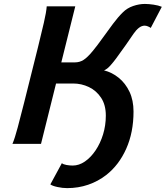

<svg xmlns="http://www.w3.org/2000/svg" viewBox="-20 -738 850 985"><path d="M366.2 -705.6 190.4 0H43.9Q56.2 -28.8 70.8 -84Q85.4 -139.2 103.5 -210.4L174.8 -495.6Q192.4 -566.9 205.1 -621.8Q217.8 -676.8 219.7 -705.6ZM810.1 -703.1 753.4 -594.7Q748.5 -598.6 739.3 -602.5Q730 -606.4 722.2 -606.4Q707 -606.4 692.6 -595.2Q678.2 -584 665.5 -565.4Q649.4 -541.5 626.7 -509Q604 -476.6 575.2 -437.5Q563.5 -421.4 546.4 -402.1Q529.3 -382.8 513.7 -377Q554.7 -366.7 589.1 -338.9Q623.5 -311 644.3 -267.3Q665 -223.6 665 -165.5Q665 -58.6 627.4 25.4Q589.8 109.4 524.4 160.2Q482.9 192.4 432.4 209.7Q381.8 227.1 324.2 227.1Q300.8 227.1 274.7 221.4Q248.5 215.8 238.3 208L297.4 99.1Q304.7 105.5 321.3 108.4Q337.9 111.3 353 111.3Q385.3 111.3 415.5 90.6Q445.8 69.8 470.2 33.7Q494.6 -2.4 508.8 -48.6Q522.9 -94.7 522.9 -145Q522.9 -199.7 498.8 -236.3Q474.6 -272.9 436.3 -291.3Q397.9 -309.6 355.5 -309.6H260.3L287.1 -418H365.2Q388.7 -418 408.7 -430.7Q428.7 -443.4 455.6 -476.1Q480.5 -506.3 506.8 -543.5Q533.2 -580.6 559.6 -615.7Q585.9 -650.9 609.9 -674.3Q632.3 -696.8 663.3 -707.3Q694.3 -717.8 723.1 -717.8Q742.7 -717.8 767.8 -714.1Q793 -710.4 810.1 -703.1Z"/></svg>

Font: Andika
Style: Bold Italic
Weight: 700
Italic angle: -14°
Designer: Victor Gaultney, Annie Olsen, Julie Remington, Don Collingsworth, Eric Hays, Becca Hirsbrunner
Foundry: SIL International
Version: Version 6.101